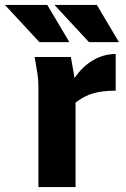

<svg xmlns="http://www.w3.org/2000/svg" viewBox="-80 -755 509 775"><path d="M60 -525H206L221 -440Q252 -486 295 -511.5Q338 -537 387 -537V-389Q334 -389 297 -378.5Q260 -368 225 -341V0H75V-400Q75 -421 73.5 -437.5Q72 -454 68 -476ZM-60 -735H111L200 -585H79ZM140 -735H311L400 -585H279Z"/></svg>

Font: Radio Canada
Style: Bold
Weight: 700
Designer: Charles Daoud, Etienne Aubert Bonn, Alexandre Saumier Demers, Jacques Le Bailly
Foundry: Radio-Canada
Version: Version 2.104; ttfautohint (v1.8.4.7-5d5b);gftools[0.9.28.de